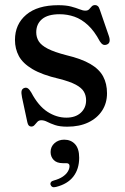

<svg xmlns="http://www.w3.org/2000/svg" viewBox="-20 -500 505 776"><path d="M248 -24.5Q285 -24.5 306.5 -44.2Q328 -64 328 -94.5Q328 -114 319 -129.5Q310 -145 286.2 -157.8Q262.5 -170.5 219 -181.5Q150 -197.5 111 -220.8Q72 -244 56.2 -273.5Q40.5 -303 40.5 -338.5Q40.5 -402 86 -440.5Q131.5 -479 215.5 -479Q247 -479 267.5 -473.5Q288 -468 301.5 -462.5Q315 -457 325 -457Q335 -457 340.2 -462.5Q345.5 -468 350.5 -473.8Q355.5 -479.5 364.5 -479.5Q370.5 -479.5 375.2 -475.5Q380 -471.5 383.5 -460.5L420 -354.5Q424.5 -341.5 422.8 -332.5Q421 -323.5 412 -320Q402.5 -316.5 396 -320Q389.5 -323.5 383.5 -333Q361.5 -374.5 335.5 -398.5Q309.5 -422.5 280.8 -432.5Q252 -442.5 221 -442.5Q173.5 -442.5 150 -422.8Q126.5 -403 126.5 -369.5Q126.5 -349.5 136.5 -333.2Q146.5 -317 173 -303.2Q199.5 -289.5 248 -277Q309 -262.5 345 -241.5Q381 -220.5 396.8 -191.2Q412.5 -162 412.5 -123Q412.5 -83.5 392.8 -53Q373 -22.5 337 -5.2Q301 12 252 12Q221.5 12 202.5 5.5Q183.5 -1 171 -7.5Q158.5 -14 147 -14Q137 -14 131 -7.5Q125 -1 119.8 5.2Q114.5 11.5 106.5 11.5Q100.5 11.5 96.5 7.5Q92.5 3.5 90.5 -6L69 -106.5Q65.5 -124 67.2 -132.2Q69 -140.5 77 -144Q86 -147.5 92.8 -142.8Q99.5 -138 106.5 -126Q135 -72 171.8 -48.2Q208.5 -24.5 248 -24.5ZM234 159.5Q209.5 159.5 197 146.5Q184.5 133.5 184.5 114.5Q184.5 92.5 200.5 78.5Q216.5 64.5 239.5 64.5Q266.5 64.5 283.2 82.5Q300 100.5 300 137.5Q300 183 276.5 213.5Q253 244 206.5 255.5Q197 258 191.8 255.5Q186.5 253 184.5 247Q182.5 241.5 185.8 236.5Q189 231.5 197.5 229.5Q219.5 223.5 233.2 214.2Q247 205 254 193.5Q261 182 261 171Q261 159.5 248 159.5Z"/></svg>

Font: Fraunces 17pt
Style: Regular
Weight: 400
Version: Version 1.000;[b76b70a41]